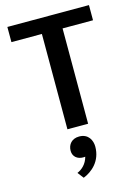

<svg xmlns="http://www.w3.org/2000/svg" viewBox="-137 -725 792 1091"><g transform="rotate(-15 258.5 -180.0)"><path d="M255 176.7C244.2 218.3 215 243.3 188.3 254.2L215.8 290C265.8 270 325 222.5 325 135.8C325 100 305.8 56.7 250.8 56.7C207.5 56.7 183.3 85.8 183.3 123.3C183.3 157.5 209.2 177.5 242.5 177.5C246.7 177.5 250.8 177.5 255 176.7ZM18.3 -560.8H197.5V0H319.2V-560.8H498.3V-650H18.3Z"/></g></svg>

Font: Boon SemiBold
Style: Regular
Weight: 600
Designer: Sungsit Sawaiwan
Foundry: FontUni
Version: Version 2.0